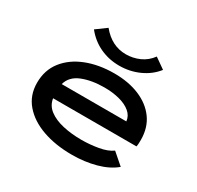

<svg xmlns="http://www.w3.org/2000/svg" viewBox="-147 -839 1045 1019"><g transform="rotate(30 375.0 -329.5)"><path d="M409 11Q308 11 229 -17Q150 -45 104 -98.5Q58 -152 58 -228Q58 -306 101.5 -361.5Q145 -417 220 -446.5Q295 -476 390 -476Q477 -476 544 -448Q611 -420 649 -367.5Q687 -315 687 -240Q687 -231 686.5 -219.5Q686 -208 684 -199H173Q179 -158 212.5 -132.5Q246 -107 298.5 -95Q351 -83 413 -83Q464 -83 515.5 -92Q567 -101 597 -123L666 -63Q622 -26 554 -7.5Q486 11 409 11ZM175 -287H571Q568 -319 542 -341Q516 -363 474 -374Q432 -385 382 -385Q303 -385 246 -362Q189 -339 175 -287ZM539 -666 603 -621Q567 -575 510.5 -549.5Q454 -524 390 -524Q326 -524 271.5 -549.5Q217 -575 178 -624L241 -670Q303 -594 390 -594Q433 -594 472.5 -611.5Q512 -629 539 -666Z"/></g></svg>

Font: Inconsolata ExtraExpanded
Style: Bold
Weight: 700
Width: 8
Monospace: yes
Designer: Raph Levien, Cyreal, Brenton Simpson
Foundry: Raph Levien, Cyreal, Google
Version: Version 3.100; ttfautohint (v1.8.4.7-5d5b)